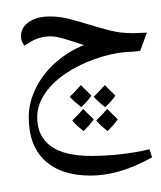

<svg xmlns="http://www.w3.org/2000/svg" viewBox="-20 -450 676 806"><path d="M192.4 -297.4Q145 -297.4 106 -272.9L82.5 -258.8Q76.7 -264.2 72.3 -274.7Q67.9 -285.2 67.9 -297.4Q67.9 -335 101.6 -357.9Q135.3 -380.9 189 -380.9Q231.9 -380.9 273.4 -369.9Q314.9 -358.9 356.9 -345.9Q398.9 -333 441.9 -322Q484.9 -311 531.2 -311H546.9L596.7 -313L568.4 -236.3Q538.6 -231.9 512.2 -231.9Q449.7 -227.5 377.7 -201.9Q305.7 -176.3 251 -138.2Q196.3 -100.1 166.3 -53.7Q136.2 -7.3 136.2 42Q136.2 121.1 192.4 162.8Q248.5 204.6 362.8 204.6Q486.3 204.6 607.4 176.8L618.7 210.4Q545.4 251 482.2 269Q418.9 287.1 360.4 287.1Q236.3 287.1 168.5 224.1Q100.6 161.1 100.6 42Q100.6 -20.5 131.3 -81.8Q162.1 -143.1 216.3 -189.9Q270.5 -236.8 332.5 -260.7Q326.2 -263.2 280.3 -277.8Q234.4 -292.5 218.8 -294.9Q203.1 -297.4 192.4 -297.4ZM341.8 -429.7ZM62.5 262.2ZM371.6 2.9ZM345.7 335.9ZM373.5 50.8Q354 78.1 331.1 100.1Q298.8 75.7 283.2 55.7L308.1 30.8L329.6 7.3Q341.3 20 373.5 50.8ZM363.8 -48.8Q348.6 -25.4 320.8 0Q289.6 -24.9 272.9 -43.9Q289.6 -59.1 319.8 -92.8Q331.5 -79.6 363.8 -48.8ZM474.1 50.8Q459.5 73.2 431.6 100.1Q401.9 77.1 383.8 55.7L408.7 30.8L430.2 7.3ZM464.4 -48.8Q449.2 -25.4 421.4 0Q390.1 -24.9 373.5 -43.9L398.4 -69.3L420.4 -92.8Q432.1 -79.6 464.4 -48.8ZM371.6 2.9ZM371.6 -92.8ZM373 109.9Z"/></svg>

Font: Noto Naskh Arabic
Style: Regular
Weight: 400
Designer: Monotype Design team
Foundry: Monotype Imaging Inc.
Version: Version 1.01